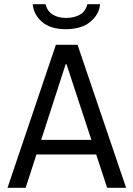

<svg xmlns="http://www.w3.org/2000/svg" viewBox="-20 -901 640 921"><path d="M16 0 248 -686H352L585 0H494L299 -593H295L103 0ZM122 -160V-230H475V-160ZM296 -761Q221 -761 181 -796.5Q141 -832 137 -881H198Q208 -845 234.5 -830Q261 -815 297 -815Q335 -815 362.5 -830Q390 -845 399 -881H460Q456 -832 413.5 -796.5Q371 -761 296 -761Z"/></svg>

Font: Chivo Mono Light
Style: Regular
Weight: 300
Monospace: yes
Designer: Hector Gatti
Foundry: Omnibus-Type
Version: Version 1.008